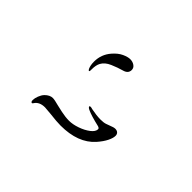

<svg xmlns="http://www.w3.org/2000/svg" viewBox="-53 -778 1105 1105"><g transform="rotate(-45 500.0 -225.5)"><path d="M315 -37Q235 -108 235 -250Q235 -281 242 -339Q246 -377 246 -387Q246 -432 216 -451Q210 -454 210 -458Q210 -467 226 -467Q241 -467 260.5 -459.5Q280 -452 293 -440Q316 -417 316 -393Q316 -379 306 -342Q304 -335 296.5 -299.5Q289 -264 289 -235Q289 -205 301.5 -169Q314 -133 333.5 -107.5Q353 -82 373 -82Q381 -82 385 -95Q401 -164 415 -194Q418 -201 422 -206Q426 -211 430 -211Q434 -211 434 -203Q434 -199 433 -195.5Q432 -192 431 -189Q422 -144 422 -112Q422 -87 427 -72L435 -50Q445 -26 445 -14Q445 0 437.5 8Q430 16 417 16Q399 16 372.5 3Q346 -10 315 -37ZM713 -220Q704 -253 688 -290Q672 -327 645 -341Q625 -352 591 -352H583Q573 -352 573 -356Q573 -361 582 -365Q602 -374 632 -374Q690 -374 734 -336Q764 -310 776.5 -282.5Q789 -255 789 -236Q789 -216 778.5 -201Q768 -186 751 -186Q722 -186 713 -220Z"/></g></svg>

Font: Shippori Mincho Medium
Style: Regular
Weight: 500
Designer: FONTDASU
Foundry: FONTDASU / Google Inc. / but / Adobe
Version: Version 3.110; ttfautohint (v1.8.3)